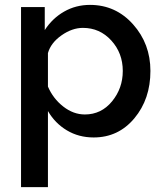

<svg xmlns="http://www.w3.org/2000/svg" viewBox="-20 -552 668 785"><path d="M176 -98V213H66V-523H163V-429Q194 -477 242 -504.5Q290 -532 348 -532Q453 -532 524 -452.5Q595 -373 595 -262Q595 -147 529.5 -68.5Q464 10 363 10Q302 10 253.5 -19Q205 -48 176 -98ZM482 -262Q482 -335 435 -386.5Q388 -438 319 -438Q275 -438 231.5 -407.5Q188 -377 176 -335V-198Q197 -149 238.5 -116.5Q280 -84 327 -84Q394 -84 438 -137.5Q482 -191 482 -262Z"/></svg>

Font: Raleway-v4020 SemiBold
Style: Regular
Weight: 600
Designer: Matt McInerney, Pablo Impallari, Rodrigo Fuenzalida
Foundry: Matt McInerney, Pablo Impallari, Rodrigo Fuenzalida
Version: Version 4.020;PS 004.020;hotconv 1.0.88;makeotf.lib2.5.64775